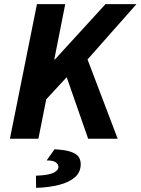

<svg xmlns="http://www.w3.org/2000/svg" viewBox="-20 -672 681 930"><path d="M28 0 159 -652H296L243 -384H246L491 -652H641L404 -384L550 0H407L303 -298L204 -191L166 0ZM155 238 154 179Q213 177 238 165.5Q263 154 263 136Q263 124 250.5 114.5Q238 105 206 105L244 51Q297 54 324 63.5Q351 73 361 88Q371 103 371 123Q371 162 343 186.5Q315 211 266 223.5Q217 236 155 238Z"/></svg>

Font: Source Sans 3
Style: Bold Italic
Weight: 700
Italic angle: -11°
Designer: Paul D. Hunt
Foundry: Adobe
Version: Version 3.052;hotconv 1.1.0;makeotfexe 2.6.0